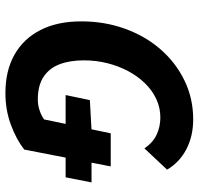

<svg xmlns="http://www.w3.org/2000/svg" viewBox="-32 -672 716 691"><g transform="rotate(90 325.5 -326.0)"><path d="M314.3 12Q234.2 12 176.5 -20.5Q118.8 -53 87.6 -114.1Q56.4 -175.1 56.4 -260.9Q56.4 -345.3 83.1 -418.7Q109.7 -492.2 157.6 -546.9Q205.5 -601.7 269.8 -632.7Q334 -663.8 409.4 -663.8Q468.9 -663.8 516.2 -639.4Q563.4 -615 590.1 -569.8L513.5 -488.3Q493 -518.6 464.4 -532.1Q435.8 -545.6 402.2 -545.6Q367.4 -545.6 336.2 -531.1Q304.9 -516.6 279.5 -490.6Q254.1 -464.6 235.5 -429.8Q217 -395 206.8 -354.4Q196.7 -313.8 196.7 -270Q196.7 -220 210.8 -182.9Q224.9 -145.9 256 -125.3Q287 -104.6 337.9 -104.6Q358 -104.6 377.1 -111.1Q396.1 -117.6 409.3 -127.2L459.3 -367H578.4L517.7 -55.6Q481.1 -27.1 428.3 -7.6Q375.5 12 314.3 12ZM321.6 -204.7 339.8 -291.9 447.3 -297.9H635.9L617.7 -204.7Z"/></g></svg>

Font: Source Sans 3
Style: Italic
Weight: 200
Italic angle: -11°
Designer: Paul D. Hunt
Foundry: Adobe
Version: Version 3.046;hotconv 1.0.118;makeotfexe 2.5.65603